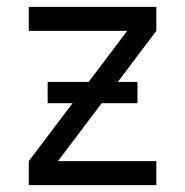

<svg xmlns="http://www.w3.org/2000/svg" viewBox="-20 -540 540 560"><path d="M64 0V-70L351 -450H64V-520H436V-450L149 -70H436V0ZM119 -239V-301H381V-239Z"/></svg>

Font: HulyMono
Style: Regular
Weight: 400
Monospace: yes
Designer: Belleve Invis
Foundry: Belleve Invis
Version: Version 33.2.5; ttfautohint (v1.8.4)